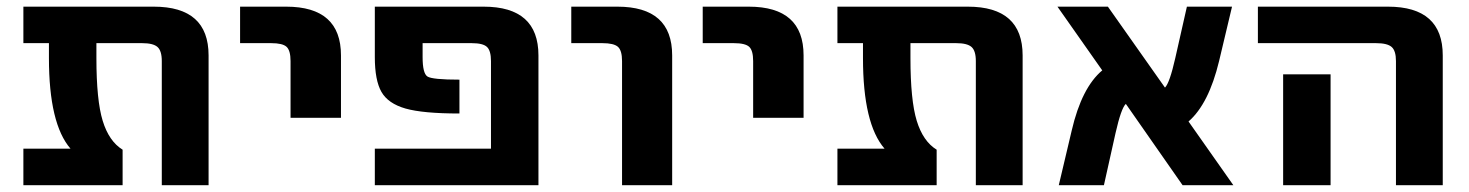

<svg xmlns="http://www.w3.org/2000/svg" viewBox="-20 -543 4324 565"><path d="M593.8 2H456.1V-363.3Q456.1 -393.6 443.4 -404.8Q430.7 -416 398.4 -416H263.7V-372.1Q263.7 -248 282.2 -187.5Q300.8 -127 340.8 -102.5V2H48.8V-105.5H187.5Q124 -178.7 124 -372.1V-416H48.8V-523.4H432.6Q593.8 -523.4 593.8 -379.9Z M686.5 -416V-523.4H822.3Q983.4 -523.4 983.4 -379.9V-196.3H835V-363.3Q835 -394.5 823.2 -405.3Q811.5 -416 778.3 -416Z M1564.5 2H1083V-105.5H1424.8V-363.3Q1424.8 -393.6 1413.1 -404.8Q1401.4 -416 1368.2 -416H1223.6V-375Q1223.6 -327.1 1237.8 -317.9Q1252 -308.6 1332 -308.6V-209Q1224.6 -209 1173.3 -223.6Q1122.1 -238.3 1102.5 -272.5Q1083 -306.6 1083 -375V-523.4H1403.3Q1564.5 -523.4 1564.5 -379.9Z M1661.1 -416V-523.4H1796.9Q1958 -523.4 1958 -379.9V2H1810.5V-363.3Q1810.5 -394.5 1798.3 -405.3Q1786.1 -416 1752.9 -416Z M2047.9 -416V-523.4H2183.6Q2344.7 -523.4 2344.7 -379.9V-196.3H2196.3V-363.3Q2196.3 -394.5 2184.6 -405.3Q2172.9 -416 2139.6 -416Z M2989.3 2H2851.6V-363.3Q2851.6 -393.6 2838.9 -404.8Q2826.2 -416 2793.9 -416H2659.2V-372.1Q2659.2 -248 2677.7 -187.5Q2696.3 -127 2736.3 -102.5V2H2444.3V-105.5H2583Q2519.5 -178.7 2519.5 -372.1V-416H2444.3V-523.4H2828.1Q2989.3 -523.4 2989.3 -379.9Z M3609.4 2H3460L3293 -237.3Q3279.3 -224.6 3262.7 -151.4L3228.5 2H3095.7L3133.8 -159.2Q3163.1 -285.2 3223.6 -335.9L3091.8 -523.4H3240.2L3408.2 -285.2Q3421.9 -298.8 3438.5 -372.1L3472.7 -523.4H3605.5L3567.4 -363.3Q3537.1 -237.3 3477.5 -185.5Z M3681.6 -416V-523.4H4064.5Q4225.6 -523.4 4225.6 -379.9V2H4087.9V-363.3Q4087.9 -393.6 4075.2 -404.8Q4062.5 -416 4029.3 -416ZM3895.5 -324.2V-132.8V2H3755.9V-132.8V-324.2Z"/></svg>

Font: Nasu
Style: Bold
Weight: 700
Designer: Ryoko NISHIZUKA (kana &amp; ideographs); Paul D. Hunt (Latin, Greek &amp; Cyrillic); Wenlong ZHANG (bopomofo); Sandoll C
Version: Version 2014.1215